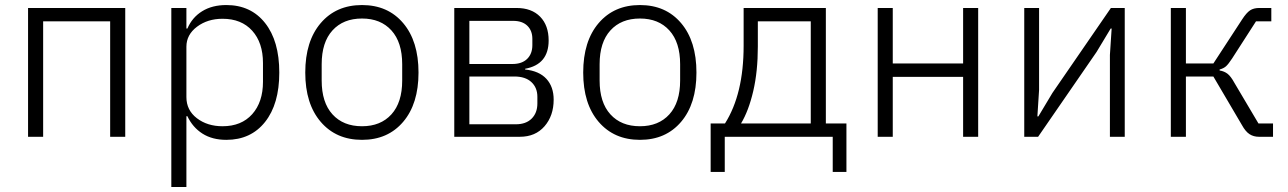

<svg xmlns="http://www.w3.org/2000/svg" viewBox="-20 -545 5133 765"><path d="M91.8 0V-513.2H479V0H418.9V-460H151.9V0Z M662.6 200.2V-513.2H722.7V-431.2H726.6Q745.6 -475.6 785.4 -500.2Q825.2 -524.9 881.8 -524.9Q979.5 -524.9 1036.1 -453.4Q1092.8 -381.8 1092.8 -255.9Q1092.8 -130.4 1036.1 -59.1Q979.5 12.2 881.8 12.2Q825.7 12.2 786.6 -12.7Q747.6 -37.6 726.6 -82H722.7V200.2ZM866.7 -42Q941.9 -42 984.9 -90.1Q1027.8 -138.2 1027.8 -219.2V-293.9Q1027.8 -375 984.9 -422.6Q941.9 -470.2 866.7 -470.2Q807.1 -470.2 764.9 -438.5Q722.7 -406.7 722.7 -358.9V-158.2Q722.7 -106 764.4 -74Q806.2 -42 866.7 -42Z M1196.3 -255.9Q1196.3 -380.9 1257.8 -452.9Q1319.3 -524.9 1422.4 -524.9Q1525.4 -524.9 1586.4 -452.9Q1647.5 -380.9 1647.5 -255.9Q1647.5 -131.3 1586.4 -59.6Q1525.4 12.2 1422.4 12.2Q1319.3 12.2 1257.8 -59.6Q1196.3 -131.3 1196.3 -255.9ZM1422.4 -42Q1496.6 -42 1539.6 -89.4Q1582.5 -136.7 1582.5 -224.1V-289.1Q1582.5 -376.5 1539.6 -423.8Q1496.6 -471.2 1422.4 -471.2Q1347.7 -471.2 1304.7 -423.8Q1261.7 -376.5 1261.7 -289.1V-224.1Q1261.7 -136.7 1304.7 -89.4Q1347.7 -42 1422.4 -42Z M1790 0V-513.2H2038.1Q2098.1 -513.2 2132.1 -478.5Q2166 -443.8 2166 -383.8Q2166 -288.1 2072.3 -271V-268.1Q2128.4 -262.2 2157.2 -230.7Q2186 -199.2 2186 -147.9Q2186 -84 2149.7 -42Q2113.3 0 2051.3 0ZM1850.1 -290H2021.5Q2059.6 -290 2080.3 -310.3Q2101.1 -330.6 2101.1 -365.2V-390.1Q2101.1 -422.9 2081.1 -442.4Q2061 -461.9 2024.4 -461.9H1850.1ZM1850.1 -49.8H2035.2Q2075.7 -49.8 2098.4 -72.5Q2121.1 -95.2 2121.1 -132.8V-159.2Q2121.1 -195.8 2097.2 -218Q2073.2 -240.2 2029.3 -240.2H1850.1Z M2303.7 -255.9Q2303.7 -380.9 2365.2 -452.9Q2426.8 -524.9 2529.8 -524.9Q2632.8 -524.9 2693.8 -452.9Q2754.9 -380.9 2754.9 -255.9Q2754.9 -131.3 2693.8 -59.6Q2632.8 12.2 2529.8 12.2Q2426.8 12.2 2365.2 -59.6Q2303.7 -131.3 2303.7 -255.9ZM2529.8 -42Q2604 -42 2647 -89.4Q2689.9 -136.7 2689.9 -224.1V-289.1Q2689.9 -376.5 2647 -423.8Q2604 -471.2 2529.8 -471.2Q2455.1 -471.2 2412.1 -423.8Q2369.1 -376.5 2369.1 -289.1V-224.1Q2369.1 -136.7 2412.1 -89.4Q2455.1 -42 2529.8 -42Z M2811.5 140.1V-53.2H2868.7Q2942.9 -170.4 2942.9 -362.8V-513.2H3270.5V-53.2H3352.5V140.1H3297.9V0H2867.7V140.1ZM2932.6 -53.2H3210.4V-460H2999.5V-359.9Q2999.5 -260.3 2981.2 -181.9Q2962.9 -103.5 2932.6 -53.2Z M3477.1 0V-513.2H3537.1V-292H3817.4V-513.2H3877.4V0H3817.4V-238.8H3537.1V0Z M4061 0V-513.2H4120.1V-187L4113.3 -81.1H4117.2L4173.3 -174.8L4406.2 -513.2H4461.4V0H4402.3V-326.2L4409.2 -431.2H4405.3L4349.1 -337.9L4116.2 0Z M4645 0V-513.2H4705.1V-292H4814.5L4929.2 -467.8Q4946.3 -494.1 4960.7 -503.7Q4975.1 -513.2 4997.1 -513.2H5045.4V-460H4984.4L4889.2 -312Q4874.5 -289.6 4865 -281Q4855.5 -272.5 4839.4 -268.1V-264.2Q4857.9 -261.2 4871.1 -251Q4884.3 -240.7 4898.4 -214.8L4994.1 -53.2H5052.2V0H4996.1Q4974.6 0 4958.5 -10.5Q4942.4 -21 4928.2 -46.9L4814.5 -240.2H4705.1V0Z"/></svg>

Font: Anuphan Light
Style: Regular
Weight: 300
Designer: Mike Abbink, Paul van der Laan, Pieter van Rosmalen, Mint Tantisuwanna
Foundry: Bold Monday; Cadson Demak
Version: Version 3.002;hotconv 1.0.109;makeotfexe 2.5.65596